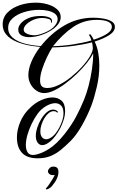

<svg xmlns="http://www.w3.org/2000/svg" viewBox="-24 -835 883 1442"><path d="M259 354Q179 354 141 312.5Q103 271 103 197Q103 140 129 78.5Q155 17 206 -29Q242 -64 286.5 -83.5Q331 -103 370 -103Q410 -103 437.5 -79.5Q465 -56 465 -2Q465 32 453.5 66.5Q442 101 429 127Q392 195 356 225Q320 255 294 255Q272 255 258.5 236Q245 217 245 186Q245 157 256 123Q267 89 286 58Q305 27 328 7.5Q351 -12 375 -12Q395 -12 409 2Q411 6 411 7Q411 10 408 10Q402 10 398 5Q394 0 379 0Q359 0 341 15Q323 30 309 53.5Q295 77 287 103Q279 129 279 152Q279 180 291.5 195.5Q304 211 323 211Q344 211 370 190.5Q396 170 421 124Q435 97 444 69.5Q453 42 453 18Q453 -24 435 -42Q417 -60 391 -60Q359 -60 321 -37.5Q283 -15 258 20Q234 53 214 94.5Q194 136 182 178Q170 220 170 255Q170 291 185.5 312Q201 333 236 328Q284 321 343 284Q402 247 463 169Q514 104 547 42Q580 -20 607 -86Q626 -132 641.5 -191Q657 -250 666.5 -313.5Q676 -377 676 -435Q659 -401 627 -361Q595 -321 554 -281.5Q513 -242 469 -209Q425 -176 383.5 -156Q342 -136 308 -136Q276 -136 248.5 -155Q221 -174 205 -204.5Q189 -235 189 -271Q189 -317 212 -372Q235 -427 278 -483Q260 -485 243.5 -486.5Q227 -488 210 -491Q150 -501 101.5 -521Q53 -541 24.5 -573.5Q-4 -606 -4 -651Q-4 -704 32 -740.5Q68 -777 124.5 -796Q181 -815 244 -815Q291 -815 334 -802.5Q377 -790 404.5 -765.5Q432 -741 432 -706Q432 -686 420 -664.5Q408 -643 379 -620Q339 -590 289 -573Q239 -556 196 -556Q161 -556 137 -569.5Q113 -583 113 -613Q113 -636 132.5 -659.5Q152 -683 190 -699Q228 -715 282 -715Q320 -715 345.5 -704.5Q371 -694 366 -671Q364 -664 361 -663.5Q358 -663 359 -668Q363 -686 340 -693Q317 -700 294 -700Q259 -700 226.5 -686Q194 -672 174 -652Q154 -632 154 -613Q154 -597 168 -587.5Q182 -578 200.5 -574Q219 -570 234 -570Q253 -570 280.5 -578.5Q308 -587 334.5 -600.5Q361 -614 375 -628Q393 -645 401 -661Q409 -677 409 -690Q409 -716 389 -731.5Q369 -747 337.5 -754Q306 -761 270 -761Q214 -761 160 -745Q106 -729 71.5 -698.5Q37 -668 37 -625Q37 -582 70 -553Q103 -524 159 -508.5Q215 -493 283 -489Q357 -583 457.5 -642.5Q558 -702 677 -702Q712 -702 749.5 -696Q787 -690 813 -675Q839 -660 839 -633Q839 -599 796.5 -571.5Q754 -544 687 -523Q706 -483 714 -437.5Q722 -392 722 -344Q722 -265 704 -186Q686 -107 663 -44Q633 34 591.5 107Q550 180 506 224Q469 261 433 290.5Q397 320 355.5 337Q314 354 259 354ZM374 -488Q450 -490 525 -501.5Q600 -513 663 -531Q655 -557 643 -575L656 -577Q663 -567 669 -557Q675 -547 680 -537Q742 -557 779 -581Q816 -605 816 -633Q816 -654 799 -665.5Q782 -677 756.5 -681.5Q731 -686 705 -686Q604 -686 524.5 -631.5Q445 -577 374 -488ZM331 -174Q370 -174 416.5 -196.5Q463 -219 508 -255Q553 -291 590.5 -332Q628 -373 650.5 -410.5Q673 -448 673 -473V-474Q673 -486 671 -496.5Q669 -507 667 -517Q602 -500 525 -490Q448 -480 369 -479Q350 -450 328.5 -405Q307 -360 292 -313.5Q277 -267 277 -231Q277 -201 289.5 -187.5Q302 -174 331 -174ZM325 587Q320 587 320 584Q320 580 327 573Q334 566 346.5 547.5Q359 529 371 509.5Q383 490 387 479Q384 480 380.5 480Q377 480 375 480Q355 480 345.5 471Q336 462 336 452Q336 440 349 427Q356 420 363 418Q370 416 377 416Q394 416 404.5 425Q415 434 415 458Q415 477 407 497.5Q399 518 387 535Q376 551 366 563Q356 575 338 584Q331 587 325 587Z"/></svg>

Font: Festive
Style: Regular
Weight: 400
Designer: Robert E. Leuschke
Foundry: Robert E. Leuschke
Version: Version 1.101; ttfautohint (v1.8.3)